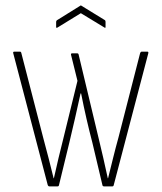

<svg xmlns="http://www.w3.org/2000/svg" viewBox="-20 -664 576 684"><path d="M156 0Q152 0 150 -5L27 -475Q26 -480 31 -480H51Q55 -480 56 -475L134 -173Q144 -137 153 -101Q162 -65 171 -29H172Q180 -65 188.5 -101Q197 -137 206 -172L256 -376L233 -469Q232 -474 237 -474H255Q259 -474 260 -470L331 -173Q340 -137 348 -101Q356 -65 364 -29H365Q374 -65 383 -101.5Q392 -138 402 -174L479 -474Q481 -480 485 -480H505Q510 -480 508 -473L385 -4Q384 0 380 0H351Q346 0 345 -4L309 -156Q298 -198 288 -241.5Q278 -285 269 -331H267Q257 -285 247 -241.5Q237 -198 227 -156L190 -4Q189 0 185 0ZM185 -566Q180 -563 180 -568V-586Q180 -590 183 -592L265 -643Q268 -646 271 -643L354 -592Q356 -590 356 -586V-568Q356 -563 352 -566L268 -617Z"/></svg>

Font: Sofia Sans Cond ExtraLight
Style: Regular
Weight: 200
Width: 3
Designer: Botio Nikoltchev, Ani Petrova
Foundry: lettersoup
Version: Version 4.100; ttfautohint (v1.8.3)